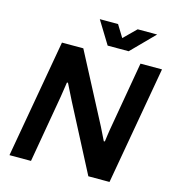

<svg xmlns="http://www.w3.org/2000/svg" viewBox="-124 -972 981 1077"><g transform="rotate(15 366.0 -434.0)"><path d="M655 -868H542L471 -798L428 -868H322L403 -736H525ZM30 0H155L223 -392C227 -415 233 -454 236 -477H242C255 -450 277 -406 289 -383L488 0H611L732 -686H607L537 -283C534 -267 530 -234 527 -213L521 -212C510 -234 493 -269 484 -287L275 -686H151Z"/></g></svg>

Font: Archivo SemiBold
Style: Italic
Weight: 600
Italic angle: -10°
Designer: Hector Gatti
Foundry: Omnibus-Type
Version: Version 2.001